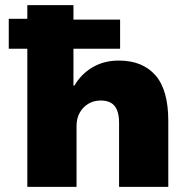

<svg xmlns="http://www.w3.org/2000/svg" viewBox="-20 -725 747 745"><path d="M86 0V-536H14V-652H86V-705H265V-649H446V-536H265V-393H269Q294 -437 338.5 -463.5Q383 -490 441 -490Q533 -490 583 -433Q633 -376 633 -256V0H442V-249Q442 -279 434 -298Q426 -317 410.5 -326Q395 -335 371 -335Q344 -335 323 -322.5Q302 -310 289.5 -288Q277 -266 277 -236V0Z"/></svg>

Font: Nunito Sans 7pt Black
Style: Regular
Weight: 900
Designer: Vernon Adams
Foundry: Vernon Adams
Version: Version 3.101;gftools[0.9.27]